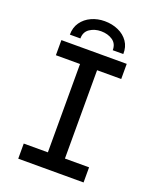

<svg xmlns="http://www.w3.org/2000/svg" viewBox="-164 -1000 889 1095"><g transform="rotate(20 281.0 -453.0)"><path d="M229.5 0V-719.7H333V0ZM83 0V-91.8H479.5V0ZM83 -627.9V-719.7H479.5V-627.9ZM279.3 -905.8Q324.7 -905.8 362.3 -888.9Q399.9 -872.1 421.6 -840.6Q443.4 -809.1 441.9 -765.6H377.9Q378.4 -805.2 349.4 -825Q320.3 -844.7 279.3 -844.7Q240.2 -844.7 210.9 -825Q181.6 -805.2 181.6 -765.6H117.7Q117.7 -809.1 139.9 -840.6Q162.1 -872.1 199 -888.9Q235.8 -905.8 279.3 -905.8Z"/></g></svg>

Font: Reddit Mono Medium
Style: Regular
Weight: 500
Monospace: yes
Designer: Stephen Hutchings
Foundry: Reddit
Version: Version 1.014